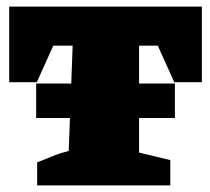

<svg xmlns="http://www.w3.org/2000/svg" viewBox="-20 -564 640 584"><path d="M594 -544V-314H510L460 -425H403V-100L498 -77V0H93V-70Q113 -78 137.5 -88Q162 -98 189 -105L201 -425H142L92 -314H8V-544ZM90 -310H512V-205H90Z"/></svg>

Font: Piazzolla SC Black
Style: Regular
Weight: 900
Designer: Juan Pablo del Peral
Foundry: Huerta Tipografica
Version: Version 1.330